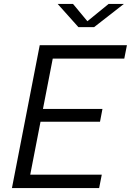

<svg xmlns="http://www.w3.org/2000/svg" viewBox="-20 -961 668 981"><path d="M41 0H486.5L500 -68.5H134.5L187 -339H491L503.5 -404.5H199.5L249.5 -661.5H615L628.5 -730H183ZM274.5 -941H353L426.5 -852.5L535 -941H613L461 -822.5H380.5Z"/></svg>

Font: Monaspace Neon Light
Style: Italic
Weight: 300
Italic angle: -11°
Designer: Riley Cran & the Lettermatic Team
Foundry: Lettermatic
Version: Version 1.200 (Monaspace Neon)